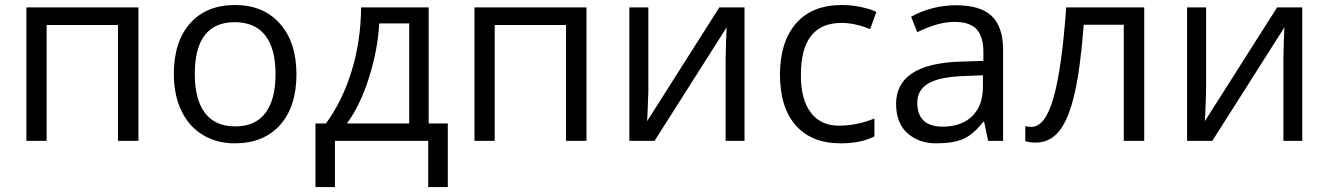

<svg xmlns="http://www.w3.org/2000/svg" viewBox="-20 -565 5329 770"><path d="M167 0H85.9V-535.2H535.2V0H453.1V-464.8H167Z M921.9 -476.1Q761.2 -476.1 761.2 -268.1Q761.2 -165.5 802.2 -111.8Q843.3 -58.1 922.9 -58.1Q1002.9 -57.6 1043.9 -111.3Q1085 -165 1085 -267.6Q1085 -370.1 1043.9 -422.9Q1002.9 -475.6 921.9 -476.1ZM1103 -63.5Q1037.1 9.8 920.9 9.8Q849.1 9.8 793.5 -23.9Q737.8 -57.6 707.5 -120.6Q677.2 -183.6 677.2 -268.1Q677.2 -398.4 742.7 -471.7Q808.1 -544.9 922.4 -544.9Q1036.1 -544.9 1102.5 -470.2Q1168.9 -395.5 1168.9 -266.6Q1168.9 -137.7 1103 -63.5Z M1621.1 -69.8V-471.2H1501Q1494.6 -362.8 1459.2 -251.7Q1423.8 -140.6 1371.1 -69.8ZM1775.9 185.1H1697.3V0H1323.2V185.1H1245.1V-69.8H1287.1Q1352.5 -158.7 1389.6 -278.3Q1426.8 -397.9 1428.2 -535.2H1699.2V-69.8H1775.9Z M1963.9 0H1882.8V-535.2H2332V0H2250V-464.8H1963.9Z M2580.1 -535.2V-195.8L2576.7 -106.9L2575.2 -79.1L2864.7 -535.2H2965.8V0H2890.1V-327.1L2891.6 -391.6L2894 -455.1L2605 0H2503.9V-535.2Z M3191.9 -265.1Q3191.4 -166.5 3231.4 -113.8Q3271.5 -61 3343.8 -61Q3416 -61 3486.8 -89.8V-18.1Q3433.1 9.8 3351.6 9.8Q3235.4 9.8 3171.9 -61.5Q3108.4 -132.8 3107.9 -265.6Q3108.4 -398.4 3172.9 -471.7Q3237.3 -544.9 3356.9 -544.9Q3395.5 -544.9 3434.1 -536.6Q3472.7 -528.3 3494.6 -517.1L3469.7 -448.2Q3407.7 -473.1 3355 -473.1Q3191.9 -473.1 3191.9 -265.1Z M3759.8 -57.1Q3835.4 -57.1 3878.4 -98.6Q3921.4 -140.1 3921.9 -214.8V-263.2L3840.8 -259.8Q3744.6 -255.9 3701.7 -229.5Q3658.7 -203.1 3658.7 -153.3Q3658.7 -57.6 3759.8 -57.1ZM4002.9 -365.2V0H3942.9L3926.8 -76.2H3922.9Q3883.3 -25.4 3843.3 -7.8Q3803.2 9.8 3733.9 9.8Q3664.6 9.8 3618.7 -31.2Q3573.7 -72.3 3573.7 -147.9Q3573.7 -310.1 3833 -317.9L3923.8 -320.8V-354Q3924.3 -417 3897 -447.3Q3869.6 -477.5 3806.2 -477.1Q3742.7 -477.1 3658.7 -436L3633.8 -498Q3718.3 -543.9 3814.5 -543.9Q3910.6 -543.9 3956.5 -501.5Q4002.4 -459 4002.9 -365.2Z M4568.8 0H4486.8V-465.8H4326.2Q4313 -292 4289.6 -189.9Q4266.1 -87.9 4228.8 -40.5Q4191.4 6.8 4133.8 6.8Q4107.4 6.8 4091.8 1V-59.1Q4102.5 -56.2 4116.2 -56.2Q4172.4 -56.2 4205.6 -174.8Q4238.8 -293.5 4255.9 -535.2H4568.8Z M4816.9 -535.2V-195.8L4813.5 -106.9L4812 -79.1L5101.6 -535.2H5202.6V0H5127V-327.1L5128.4 -391.6L5130.9 -455.1L4841.8 0H4740.7V-535.2Z"/></svg>

Font: OpenSans
Style: Regular
Weight: 400
Foundry: Ascender Corporation
Version: Version 1.10